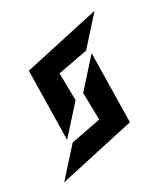

<svg xmlns="http://www.w3.org/2000/svg" viewBox="-59 -910 722 966"><g transform="rotate(5 302.5 -427.5)"><path d="M605 -321 383 -650 358 -447 450 -321 327 -194 302 9ZM323 -408 231 -535 354 -661 379 -864 76 -535 298 -205Z"/></g></svg>

Font: Ny Stormning
Style: HfKr
Weight: 700
Designer: Robert Jablonski, Mew Too
Foundry: Cannot Into Space Fonts
Version: Version 0.90